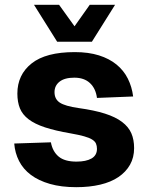

<svg xmlns="http://www.w3.org/2000/svg" viewBox="-20 -764 615 796"><path d="M296 12Q234 12 187 -1.5Q140 -15 108 -39Q76 -63 59 -96.5Q42 -130 39 -169L191 -174Q198 -136 223 -115Q248 -94 297 -94Q337 -94 359.5 -107Q382 -120 382 -147Q382 -159 378 -168.5Q374 -178 362 -185.5Q350 -193 328.5 -199Q307 -205 273 -211Q209 -222 166.5 -236Q124 -250 98.5 -269.5Q73 -289 62.5 -315Q52 -341 52 -376Q52 -454 111 -501Q170 -548 290 -548Q347 -548 390 -534.5Q433 -521 463 -496.5Q493 -472 510 -438Q527 -404 532 -364L382 -358Q377 -397 353 -419.5Q329 -442 288 -442Q248 -442 227 -425.5Q206 -409 206 -382Q206 -353 228 -338.5Q250 -324 306 -316Q371 -307 415 -293Q459 -279 486 -258.5Q513 -238 524.5 -211.5Q536 -185 536 -150Q536 -111 519 -81Q502 -51 471 -30Q440 -9 395.5 1.5Q351 12 296 12ZM121 -744H225L289 -655L352 -744H457L361 -591H217Z"/></svg>

Font: Geist
Style: Bold
Weight: 400
Designer: Basement.studio, Andrés Briganti, Mateo Zaragoza
Foundry: Basement.studio, Vercel, Andrés Briganti, Guido Ferreyra, Mateo Zaragoza
Version: Version 1.401